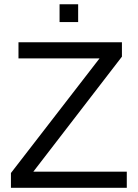

<svg xmlns="http://www.w3.org/2000/svg" viewBox="-20 -888 651 908"><path d="M579.6 0V-76.2H137.7L556.6 -620.1V-688H67.4V-611.8H450.7L31.7 -69.8V0ZM261.7 -783.7H349.6V-867.7H261.7Z"/></svg>

Font: Arimo
Style: Regular
Weight: 400
Designer: Steve Matteson
Foundry: Monotype Imaging Inc.
Version: Version 1.32